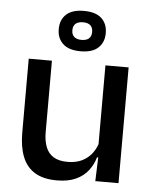

<svg xmlns="http://www.w3.org/2000/svg" viewBox="-52 -754 644 808"><g transform="rotate(5 270.0 -350.0)"><path d="M154 -489V-187Q154 -152 163.8 -125.8Q173.5 -99.5 196 -85Q218.5 -70.5 256.5 -70.5Q292.5 -70.5 318.2 -83.5Q344 -96.5 360.5 -118.8Q377 -141 383.5 -168.5L399.5 -100.5H378.5Q370 -70 350.5 -44.5Q331 -19 298.5 -4Q266 11 218 11Q161 11 125.2 -10.8Q89.5 -32.5 72.8 -74.2Q56 -116 56 -176V-489ZM478 -489V0H380L384 -114.5L380 -120.5V-489ZM171 -623V-625Q171 -663.5 195.8 -686.5Q220.5 -709.5 270.5 -709.5Q320 -709.5 344.8 -686.5Q369.5 -663.5 369.5 -625V-623Q369.5 -585.5 344.8 -562.2Q320 -539 270.5 -539Q220.5 -539 195.8 -562.2Q171 -585.5 171 -623ZM228.5 -623.5Q228.5 -606 239.2 -596.5Q250 -587 270.5 -587Q291 -587 301.5 -596.5Q312 -606 312 -623.5V-625Q312 -642.5 301.5 -652Q291 -661.5 270.5 -661.5Q250 -661.5 239.2 -652Q228.5 -642.5 228.5 -625Z"/></g></svg>

Font: Anek Latin Medium Medium
Style: Regular
Weight: 500
Version: Version 1.003